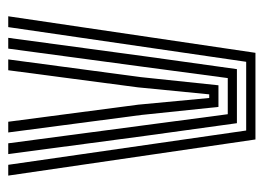

<svg xmlns="http://www.w3.org/2000/svg" viewBox="-107 -533 640 466"><g transform="rotate(-90 213.0 -300.0)"><path d="M107.5 0 19.8 -600H46L129.2 -22.5H296L380.2 -600H406.5L317.8 0ZM147 -45 117 -262.2 72 -600H98.2L142 -269.5L168.8 -67.2H256.5L283.5 -269.5L328 -600H354.2L308.5 -262L278.2 -45ZM186.5 -89.8 167 -276.8 124.5 -600H150.5L192 -284.2L208.2 -112.2H217L234 -285.2L275.5 -600H301.8L258.8 -278L239 -89.8Z"/></g></svg>

Font: Big Shoulders Inline Display ExtraBold
Style: Regular
Weight: 800
Designer: Patric King
Foundry: XO Type Co
Version: Version 1.000